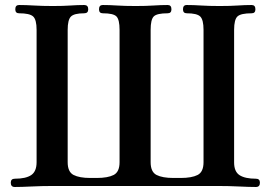

<svg xmlns="http://www.w3.org/2000/svg" viewBox="-20 -746 1080 766"><path d="M39 0Q23 0 23 -17Q23 -33 39 -33Q83 -33 104.5 -47.5Q126 -62 126 -99V-627Q126 -668 112 -680.5Q98 -693 56 -693Q41 -693 41 -709Q41 -726 56 -726Q83 -726 116 -724Q149 -722 191 -722Q233 -722 261 -724Q289 -726 316 -726Q332 -726 332 -709Q332 -693 316 -693Q276 -693 263 -680Q250 -667 250 -627V-99Q250 -60 273.5 -48Q297 -36 340 -36H366Q410 -36 433.5 -48Q457 -60 457 -99V-627Q457 -668 444.5 -680.5Q432 -693 390 -693Q375 -693 375 -709Q375 -726 390 -726Q417 -726 447.5 -724Q478 -722 521 -722Q563 -722 592.5 -724Q622 -726 649 -726Q664 -726 664 -709Q664 -693 649 -693Q606 -693 593.5 -680.5Q581 -668 581 -627V-99Q581 -60 604.5 -48Q628 -36 672 -36H701Q745 -36 768.5 -48Q792 -60 792 -99V-627Q792 -667 779 -680Q766 -693 725 -693Q710 -693 710 -709Q710 -726 725 -726Q752 -726 783 -724Q814 -722 856 -722Q899 -722 928 -724Q957 -726 984 -726Q999 -726 999 -709Q999 -693 984 -693Q941 -693 927.5 -680.5Q914 -668 914 -627V-98Q914 -61 936 -47Q958 -33 1001 -33Q1017 -33 1017 -17Q1017 0 1001 0Q974 0 933.5 -2Q893 -4 850 -4H189Q147 -4 106 -2Q65 0 39 0Z"/></svg>

Font: Zen Antique
Style: Regular
Weight: 400
Designer: Yoshimichi Ohira
Foundry: Positype
Version: Version 1.001